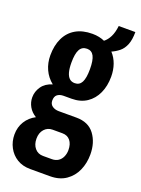

<svg xmlns="http://www.w3.org/2000/svg" viewBox="-154 -688 699 955"><g transform="rotate(20 195.5 -210.5)"><path d="M132 199Q92 199 62.5 181Q33 163 16.5 132Q0 101 0 64Q0 25 19 -5.5Q38 -36 71 -53Q46 -68 33 -91Q20 -114 20 -140Q20 -171 38.5 -197.5Q57 -224 94 -235Q64 -259 48.5 -293Q33 -327 33 -367Q33 -419 51.5 -458Q70 -497 106 -518Q142 -539 194 -539Q213 -539 229.5 -535.5Q246 -532 259 -526Q276 -539 287.5 -562Q299 -585 303 -620H391Q391 -579 380.5 -553Q370 -527 351.5 -512Q333 -497 312 -488Q333 -465 343.5 -435Q354 -405 354 -370Q354 -321 336.5 -282.5Q319 -244 286 -222Q253 -200 206 -200H164Q144 -200 131.5 -190.5Q119 -181 119 -159Q119 -140 133 -130Q147 -120 168 -120H261Q325 -120 357 -77Q389 -34 389 29Q389 75 372 113.5Q355 152 321 175.5Q287 199 237 199ZM170 116H217Q236 116 250 107Q264 98 271.5 81.5Q279 65 279 46Q279 14 264 -4.5Q249 -23 222 -23H170Q144 -23 127 -4Q110 15 110 46Q110 77 126.5 96.5Q143 116 170 116ZM194 -278Q219 -278 230.5 -300Q242 -322 242 -369Q242 -416 230.5 -438Q219 -460 194 -460Q168 -460 156 -438Q144 -416 144 -369Q144 -338 149.5 -318Q155 -298 166 -288Q177 -278 194 -278Z"/></g></svg>

Font: Archivo ExtraCondensed
Style: Bold
Weight: 700
Width: 2
Designer: Hector Gatti
Foundry: Omnibus-Type
Version: Version 2.001